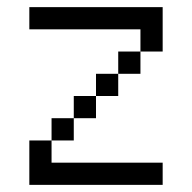

<svg xmlns="http://www.w3.org/2000/svg" viewBox="-20 -520 540 540"><path d="M437.5 0V-62.5H125V-125H62.5Q62.5 -125 62.5 0ZM125 -125H187.5V-187.5H125ZM187.5 -187.5H250V-250H187.5ZM250 -250H312.5V-312.5H250ZM312.5 -312.5H375V-375H312.5ZM375 -375H437.5Q437.5 -375 437.5 -500H62.5V-437.5H375Z"/></svg>

Font: Unifont
Style: Medium
Weight: 500
Version: Version 9.0.06